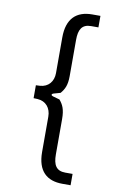

<svg xmlns="http://www.w3.org/2000/svg" viewBox="-104 -889 679 1084"><g transform="rotate(10 235.5 -346.5)"><path d="M334 139H381V74H339C287 74 269 42 269 -18V-220C269 -277 256 -302 235 -327L196 -338C190 -340 187 -342 187 -346C187 -350 190 -352 196 -354L235 -365C256 -390 269 -414 269 -467V-675C269 -734 287 -766 339 -766H381V-832H334C245 -832 190 -784 190 -675V-470C190 -422 161 -387 113 -384L90 -383V-309L113 -308C161 -305 190 -270 190 -220V-18C190 92 245 139 334 139Z"/></g></svg>

Font: Finlandica
Style: Regular
Weight: 400
Designer: Niklas Ekholm, Juho Hiilivirta, Jaakko Suomalainen
Foundry: Helsinki Type Studio
Version: Version 2.000;Glyphs 3.2 (3202)